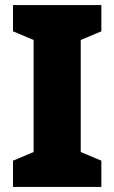

<svg xmlns="http://www.w3.org/2000/svg" viewBox="-20 -734 448 754"><path d="M378 0H31V-103L112 -137V-577L31 -611V-714H378V-611L297 -577V-137L378 -103Z"/></svg>

Font: Noto Sans Myanmar UI SemiCondensed Black
Style: Regular
Weight: 900
Width: 4
Designer: Monotype Design Team
Foundry: Monotype Imaging Inc.
Version: Version 2.103; ttfautohint (v1.8.4.7-5d5b)